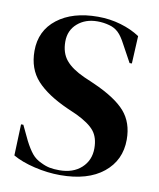

<svg xmlns="http://www.w3.org/2000/svg" viewBox="-80 -741 680 822"><g transform="rotate(10 260.5 -330.0)"><path d="M30 -31 35 -167H45L76 -102Q93 -69 109 -49.5Q125 -30 150 -19Q170 -9 188 -5.5Q206 -2 230 -2Q290 -2 326 -35Q362 -68 362 -120Q362 -167 339.5 -195Q317 -223 261 -250L220 -268Q128 -309 82.5 -359Q37 -409 37 -487Q37 -575 103.5 -626.5Q170 -678 280 -678Q332 -678 379.5 -664Q427 -650 463 -626L457 -506H447L406 -581Q389 -614 372.5 -629.5Q356 -645 333 -651Q308 -658 281 -658Q229 -658 194.5 -628Q160 -598 160 -549Q160 -500 185.5 -469Q211 -438 266 -413L312 -393Q409 -350 450.5 -302.5Q492 -255 492 -181Q492 -91 424.5 -36.5Q357 18 237 18Q182 18 125 4.5Q68 -9 30 -31Z"/></g></svg>

Font: DeepMind Serif Display
Style: Regular
Weight: 800
Designer: Frank Grießhammer / Modifications: Colophon Foundry
Foundry: Colophon Foundry
Version: Version 5.002